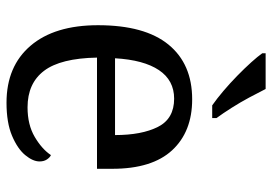

<svg xmlns="http://www.w3.org/2000/svg" viewBox="-140 -666 816 575"><g transform="rotate(90 267.5 -378.0)"><path d="M287 10Q178 10 116.5 -62Q55 -134 55 -264Q55 -404 113 -475Q171 -546 277 -546Q374 -546 429.5 -486Q485 -426 485 -307V-261H152Q154 -152 191.5 -102.5Q229 -53 301 -53Q353 -53 389.5 -74.5Q426 -96 444 -123Q451 -120 457 -111Q463 -102 463 -89Q463 -69 444 -46Q425 -23 386 -6.5Q347 10 287 10ZM384 -315Q384 -395 359.5 -443.5Q335 -492 275 -492Q220 -492 189.5 -446.5Q159 -401 154 -315ZM295 -606Q275 -620 252 -639.5Q229 -659 206.5 -681Q184 -703 166 -723Q148 -743 139 -756V-766H246Q257 -744 271.5 -717Q286 -690 302.5 -664Q319 -638 333 -619V-606Z"/></g></svg>

Font: Noto Serif Malayalam
Style: Regular
Weight: 400
Designer: Indian type Foundry, Jelle Bosma, Monotype Design Team
Foundry: Monotype Imaging Inc.
Version: Version 2.103